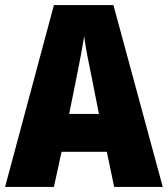

<svg xmlns="http://www.w3.org/2000/svg" viewBox="-20 -735 660 755"><path d="M429 0 400 -138H222L192 0H0L192 -715H426L620 0ZM340 -434Q332 -471 323.5 -515.5Q315 -560 311 -592Q306 -561 298 -517.5Q290 -474 282 -436L252 -287H369Z"/></svg>

Font: Noto Sans Myanmar UI Condensed Black
Style: Regular
Weight: 900
Width: 3
Designer: Monotype Design Team
Foundry: Monotype Imaging Inc.
Version: Version 2.103; ttfautohint (v1.8.4.7-5d5b)